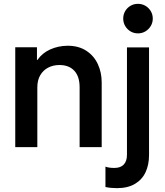

<svg xmlns="http://www.w3.org/2000/svg" viewBox="-20 -768 862 1002"><path d="M59.6 -521.5H172.9V-455.1H175.3Q199.7 -490.7 241.5 -509.8Q283.2 -528.8 333 -529.3Q390.6 -529.3 430.7 -502.9Q470.7 -476.6 490.7 -433.1Q510.7 -389.6 510.7 -337.9V0H395.5V-312.5Q395.5 -369.1 367.7 -398.9Q339.8 -428.7 290 -428.7Q257.3 -428.7 231.2 -415Q205.1 -401.4 189.9 -375.2Q174.8 -349.1 174.8 -312.5V0H59.6ZM530.3 208V101.6Q547.4 108.4 577.1 108.4Q609.4 108.4 626 90.6Q642.6 72.8 642.6 40V-520.5H757.8V41Q757.8 91.8 739.7 130.6Q721.7 169.4 684.1 191.7Q646.5 213.9 590.8 213.9Q558.1 213.9 530.3 208ZM623 -670.9Q623 -692.4 633.3 -710Q643.6 -727.5 661.1 -737.8Q678.7 -748 700.2 -748Q721.2 -748 738.8 -737.8Q756.3 -727.5 766.8 -710Q777.3 -692.4 777.3 -670.9Q777.3 -649.9 766.8 -632.3Q756.3 -614.7 738.8 -604.2Q721.2 -593.8 700.2 -593.8Q678.7 -593.8 661.1 -604.2Q643.6 -614.7 633.3 -632.3Q623 -649.9 623 -670.9Z"/></svg>

Font: Reddit Sans Fudge SemiBold
Style: Regular
Weight: 600
Designer: Stephen Hutchings
Foundry: Reddit
Version: Version 1.011